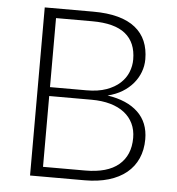

<svg xmlns="http://www.w3.org/2000/svg" viewBox="-51 -756 744 805"><g transform="rotate(5 320.5 -354.0)"><path d="M105 0V-707.5H308.5Q369 -707.5 413.2 -695.5Q457.5 -683.5 486.5 -660.2Q515.5 -637 529.8 -603.5Q544 -570 544 -527.5Q544 -499.5 534.2 -473.5Q524.5 -447.5 506 -425.5Q487.5 -403.5 460.8 -387.2Q434 -371 399.5 -362.5Q483 -350 528 -307Q573 -264 573 -193.5Q573 -148.5 557 -112.5Q541 -76.5 510.5 -51.5Q480 -26.5 435.5 -13.2Q391 0 334.5 0ZM156 -339V-41H333.5Q427 -41 474.5 -81.2Q522 -121.5 522 -194.5Q522 -228 509.2 -254.8Q496.5 -281.5 472.5 -300.2Q448.5 -319 413.5 -329Q378.5 -339 334 -339ZM156 -376.5H309.5Q358.5 -376.5 393.2 -389Q428 -401.5 450.2 -422Q472.5 -442.5 483 -468.5Q493.5 -494.5 493.5 -522Q493.5 -593.5 448.2 -630.2Q403 -667 308.5 -667H156Z"/></g></svg>

Font: o
Style: Regular
Weight: 300
Designer: Lukasz Dziedzic
Foundry: Lukasz Dziedzic
Version: Version 1.104; Western+Polish opensource; ttfautohint (v1.8.